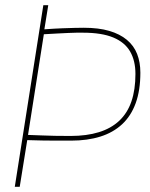

<svg xmlns="http://www.w3.org/2000/svg" viewBox="-20 -720 578 740"><path d="M37 0 147 -700H166L151 -607Q192 -610 220 -611Q248 -612 268 -612.5Q288 -613 303 -613Q360 -613 401 -601Q442 -589 469 -566.5Q496 -544 508.5 -512Q521 -480 521 -440Q521 -372 503 -322.5Q485 -273 450.5 -241Q416 -209 366.5 -193.5Q317 -178 254 -178Q223 -178 196 -178Q169 -178 142.5 -178.5Q116 -179 85 -180L56 0ZM252 -196Q314 -196 361 -210.5Q408 -225 439.5 -254.5Q471 -284 486.5 -329Q502 -374 502 -435Q502 -486 481.5 -521.5Q461 -557 416.5 -575.5Q372 -594 300 -594Q288 -594 274.5 -594Q261 -594 243.5 -593Q226 -592 203 -591Q180 -590 149 -588L88 -200Q118 -199 142 -198Q166 -197 192 -196.5Q218 -196 252 -196Z"/></svg>

Font: Georama ExtraCondensed Thin Thin
Style: Italic
Weight: 250
Italic angle: -9°
Version: Version 1.001